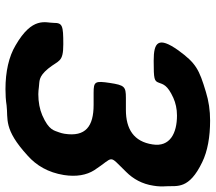

<svg xmlns="http://www.w3.org/2000/svg" viewBox="-62 -698 769 684"><g transform="rotate(90 322.0 -355.5)"><path d="M456 -201C455 -194 453 -188 451 -182C444 -165 445 -146 390 -122C369 -113 343 -108 315 -108C306 -108 298 -109 290 -110C269 -113 254 -107 224 -143C193 -181 203 -197 137 -197C70 -197 61 -194 61 -163C61 -134 37 -87 141 -27C181 -3 235 9 297 9C317 9 336 8 355 5C404 -1 439 17 534 -70C569 -101 594 -143 603 -199C610 -244 603 -280 586 -307C538 -381 528 -355 592 -421C617 -446 635 -478 641 -518C644 -535 644 -550 643 -565C641 -603 655 -645 557 -692C518 -711 467 -720 409 -720C373 -720 339 -715 307 -705C227 -681 205 -670 159 -607C108 -535 130 -519 196 -519C262 -519 268 -521 274 -537C280 -553 282 -568 328 -589C346 -597 367 -602 391 -602C454 -602 504 -577 494 -515C484 -448 439 -420 371 -420H328C288 -420 283 -415 275 -363C267 -310 270 -305 310 -305H353C429 -305 468 -277 456 -201Z"/></g></svg>

Font: Asimov Print
Style: AIt
Weight: 500
Designer: Google
Version: Version 2.000980: 2014